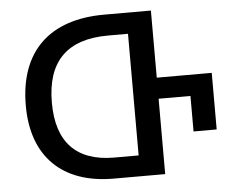

<svg xmlns="http://www.w3.org/2000/svg" viewBox="-51 -774 1021 835"><g transform="rotate(-5 459.5 -357.0)"><path d="M637 -421V-714H433C195 -714 59 -587 59 -349C59 -128 187 0 412 0H637V-329H776V-174H877V-421ZM529 -91H423C257 -91 173 -180 173 -352C173 -532 262 -622 442 -622H529Z"/></g></svg>

Font: Noto Sans Georgian Medium
Style: Regular
Weight: 500
Designer: Monotype Design Team, Akaki Razmadze
Foundry: Google LLC
Version: Version 2.005